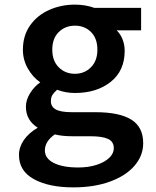

<svg xmlns="http://www.w3.org/2000/svg" viewBox="-20 -573 673 830"><path d="M62 97Q62 63 83 32.5Q104 2 143 -21Q92 -53 92 -112Q92 -141 110 -170Q128 -199 154 -217Q122 -239 100.5 -276.5Q79 -314 79 -358Q79 -419 110 -463Q141 -507 192.5 -530Q244 -553 304 -553Q349 -553 388 -539H590V-442H484Q501 -426 510 -402.5Q519 -379 519 -353Q519 -267 458.5 -219Q398 -171 304 -171Q263 -171 227 -185Q213 -173 206.5 -162.5Q200 -152 200 -135Q200 -112 221 -100Q242 -88 291 -88H392Q496 -88 547.5 -56Q599 -24 599 46Q599 100 561.5 143.5Q524 187 455.5 212Q387 237 297 237Q191 237 126.5 201.5Q62 166 62 97ZM472 68Q472 39 447 27.5Q422 16 371 16H293Q248 16 217 8Q174 38 174 77Q174 112 212.5 131.5Q251 151 318 151Q363 151 398 139.5Q433 128 452.5 109Q472 90 472 68ZM401 -358Q401 -407 373.5 -434.5Q346 -462 304 -462Q262 -462 234 -434.5Q206 -407 206 -358Q206 -310 234 -282Q262 -254 304 -254Q345 -254 373 -282Q401 -310 401 -358Z"/></svg>

Font: Nebula Sans Semibold
Style: Regular
Weight: 600
Designer: Paul D. Hunt for Adobe (as Source Sans)
Foundry: Nebula Entertainment & Broadcasting LLC
Version: Version 1.010